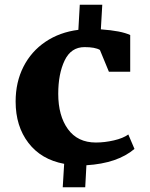

<svg xmlns="http://www.w3.org/2000/svg" viewBox="-20 -685 633 811"><path d="M46 -256Q46 -338 79 -403Q112 -468 172 -508.5Q232 -549 311 -559L317 -665H412L406 -561Q492 -555 530 -537V-382H440L402 -474Q382 -486 337 -486Q280 -486 253 -429.5Q226 -373 226 -289Q226 -196 267 -139.5Q308 -83 385 -83Q422 -83 461 -92Q500 -101 522 -117L548 -56Q476 5 345 13L340 106H245L251 7Q154 -11 100 -81.5Q46 -152 46 -256Z"/></svg>

Font: Martel Heavy
Style: Regular
Weight: 900
Designer: Dan Reynolds
Foundry: Dan Reynolds
Version: Version 1.001; ttfautohint (v1.1) -l 5 -r 5 -G 72 -x 0 -D la